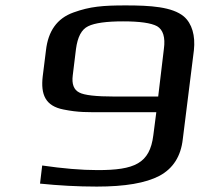

<svg xmlns="http://www.w3.org/2000/svg" viewBox="-20 -680 765 710"><path d="M341 -51C280 -51 212 -57 136 -68L128 -1C197 6 267 10 338 10C442 10 519 -3 570 -30C620 -57 649 -102 656 -166L697 -494C703 -548 690 -593 660 -619C617 -655 536 -660 445 -660C360 -660 313 -656 252 -634C190 -612 158 -564 150 -494L138 -398C130 -330 148 -288 215 -275C270 -264 300 -265 374 -265H558L547 -180C534 -75 477 -51 341 -51ZM586 -499 565 -323H403C335 -323 291 -328 273 -338C253 -348 245 -369 249 -401L261 -499C267 -543 281 -571 306 -583C330 -595 374 -601 435 -601C497 -601 539 -595 561 -583C583 -570 592 -542 586 -499Z"/></svg>

Font: Gamestation Extended
Style: Italic
Weight: 400
Width: 7
Designer: Jonas Hecksher
Foundry: Jonas Hecksher, Playtypeª, e-types AS
Version: Version 1.003